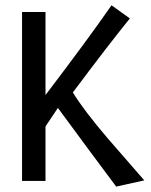

<svg xmlns="http://www.w3.org/2000/svg" viewBox="-20 -685 570 727"><path d="M419.9 21.5Q332 -95.7 199.2 -276.4L152.3 -206.1V0H63.5V-639.6H152.3V-325.2Q313.5 -537.1 402.3 -665L471.7 -615.2Q388.7 -512.7 255.9 -335Q296.9 -267.6 388.7 -160.2Q429.7 -112.3 526.4 -2Z"/></svg>

Font: Puritan
Style: Regular
Weight: 400
Version: 2.0a